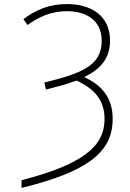

<svg xmlns="http://www.w3.org/2000/svg" viewBox="-20 -744 640 944"><path d="M86 142V180C402 102 534 9 534 -159C534 -270 474 -328 394 -365C472 -403 521 -455 521 -544C521 -671 423 -724 310 -724C224 -724 160 -698 95 -650L115 -621C171 -661 231 -689 310 -689C392 -689 480 -653 480 -543C480 -418 376 -383 198 -338L206 -304C262 -318 312 -331 356 -348C445 -307 494 -252 494 -158C494 -23 384 65 86 142Z"/></svg>

Font: Noto Sans Mono ExtraLight
Style: Regular
Weight: 200
Designer: Monotype Design Team
Foundry: Monotype Imaging Inc.
Version: Version 2.014